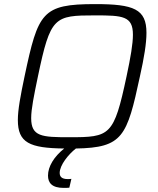

<svg xmlns="http://www.w3.org/2000/svg" viewBox="-20 -716 769 936"><path d="M444 -696C185 -696 166 -656 100 -345C80 -250 67 -181 67 -131C67 -20 124 6 293 8C243 48 214 96 214 140C214 175 233 200 290 200C300 200 308 200 318 199L328 156C319 157 314 157 310 157C281 157 271 145 271 127C271 89 314 36 350 8C579 4 599 -50 662 -343C683 -437 694 -505 694 -556C694 -672 632 -696 444 -696ZM597 -344C535 -53 517 -47 318 -47C184 -47 132 -50 132 -140C132 -184 145 -248 165 -344C226 -635 244 -641 444 -641C578 -641 628 -638 628 -547C628 -502 617 -438 597 -344Z"/></svg>

Font: Saira UNSAM Light Italic
Style: Regular
Weight: 300
Italic angle: -12°
Designer: Hector Gatti with collaboration of the Omnibus-Type team
Foundry: Omnibus-Type
Version: Version 0.072;PS 000.072;hotconv 1.0.88;makeotf.lib2.5.64775